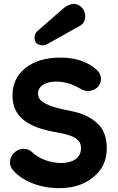

<svg xmlns="http://www.w3.org/2000/svg" viewBox="-20 -964 616 1000"><path d="M176 -803C165 -794 160 -782 160 -768C160 -741 175 -728 205 -728C216 -728 222 -733 229 -736L397 -830C415 -840 424 -857 424 -880C424 -916 395 -944 362 -944C345 -942 328 -935 312 -922ZM288 16C361 16 420 -3 467 -42C513 -80 536 -129 536 -190C536 -236 526 -272 507 -299C467 -352 404 -376 344 -387C235 -408 178 -431 178 -475C178 -518 219 -539 272 -539C317 -539 359 -526 400 -501C412 -494 425 -490 438 -490C475 -490 506 -517 506 -552C506 -572 497 -590 478 -605C433 -644 371 -664 294 -664C219 -664 159 -646 114 -611C68 -575 45 -527 45 -467C45 -356 124 -299 280 -274C368 -258 402 -237 402 -192C402 -139 355 -115 299 -115C246 -115 185 -135 149 -170C136 -183 121 -189 102 -189C65 -189 32 -156 32 -120C32 -103 38 -88 50 -75C98 -20 189 16 288 16Z"/></svg>

Font: Dongle
Style: Bold
Weight: 700
Designer: Yanghee Ryu
Foundry: Yanghee Ryu
Version: Version 2.000